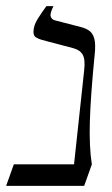

<svg xmlns="http://www.w3.org/2000/svg" viewBox="-42 -605 364 625"><path d="M136 -539 221 -517Q237 -513 248.5 -505Q260 -497 265 -479Q270 -461 266 -425Q253 -294 250.5 -210Q248 -126 257 -70L232 0H-22L3 -70H199L232 -376Q236 -411 227.5 -426.5Q219 -442 197 -448L95 -475Q84 -478 75.5 -483Q67 -488 67 -501Q67 -522 81 -544Q95 -566 109 -585H132Q120 -561 123 -551.5Q126 -542 136 -539Z"/></svg>

Font: Bona Nova
Style: Italic
Weight: 400
Italic angle: -4°
Designer: Mateusz Machalski
Foundry: Capitalics
Version: Version 4.001; ttfautohint (v1.8.3)